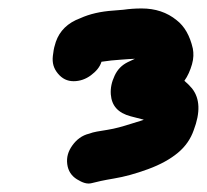

<svg xmlns="http://www.w3.org/2000/svg" viewBox="-20 -696 489 454"><path d="M195 -518C207 -527 216 -537 220 -550C228 -551 236 -552 243 -553L267 -555C282 -556 292 -557 299 -557L282 -549C268 -542 258 -532 251 -517C244 -502 241 -488 242 -473C244 -446 259 -429 289 -421L320 -413C319 -412 308 -409 289 -403C270 -397 253 -392 234 -389C215 -386 201 -384 191 -380C174 -376 161 -366 151 -352C141 -338 137 -324 139 -308C141 -292 149 -280 162 -272C175 -264 186 -260 197 -263C208 -266 226 -270 250 -274C274 -278 300 -285 330 -296C360 -307 383 -320 401 -335C419 -350 431 -368 438 -388C454 -430 453 -463 434 -487C429 -493 423 -499 416 -505C424 -516 430 -530 434 -544C438 -558 438 -570 436 -581C429 -612 416 -634 398 -648C375 -667 347 -676 315 -676C300 -676 286 -675 272 -673L248 -671C218 -669 192 -663 170 -653C140 -642 121 -623 112 -597C109 -588 107 -580 106 -571L105 -564C103 -547 107 -534 117 -522C127 -510 139 -504 154 -504C169 -504 183 -509 195 -518Z"/></svg>

Font: AppleStorm
Style: XbdIta
Weight: 800
Foundry: Cannot Into Space Fonts
Version: Version 1.01